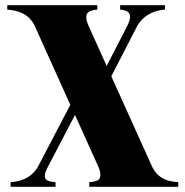

<svg xmlns="http://www.w3.org/2000/svg" viewBox="-20 -720 712 740"><path d="M21 -18V0H194V-18C160 -20 139 -28 163 -74L269 -277L361 -73C378 -27 357 -20 324 -18V0H667V-18C638 -20 594 -25 568 -74L409 -426L510 -622C539 -670 587 -681 616 -683V-700H443V-683C476 -680 495 -668 469 -617L391 -466L322 -619C299 -671 321 -680 355 -683V-700H8V-683C42 -680 88 -672 113 -622L251 -316L126 -77C97 -28 50 -20 21 -18Z"/></svg>

Font: Sprat Condesed
Style: Bold
Weight: 700
Width: 3
Designer: Ethan Nakache
Foundry: Collletttivo
Version: Version 2.000;Glyphs 3.2 (3217)